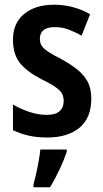

<svg xmlns="http://www.w3.org/2000/svg" viewBox="-20 -624 437 814"><path d="M367 -206Q367 -124 317 -82.5Q267 -41 180 -41Q136 -41 101.5 -49Q67 -57 35 -72V-181Q65 -163 103 -150Q141 -137 179 -137Q215 -137 232.5 -152.5Q250 -168 250 -196Q250 -212 244 -225Q238 -238 218.5 -252.5Q199 -267 158 -287Q97 -318 66 -355Q35 -392 35 -456Q35 -526 82.5 -565Q130 -604 210 -604Q290 -604 362 -564L326 -473Q298 -488 271.5 -498.5Q245 -509 212 -509Q149 -509 149 -459Q149 -444 156 -431.5Q163 -419 183 -405.5Q203 -392 241 -373Q277 -353 305.5 -331Q334 -309 350.5 -279.5Q367 -250 367 -206ZM263 20Q251 55 232 95.5Q213 136 192 170H122V158Q127 140 133 113.5Q139 87 144 59Q149 31 151 10H263Z"/></svg>

Font: Noto Sans Tamil UI Condensed SemiBold
Style: Regular
Weight: 600
Width: 3
Designer: Jelle Bosma - Monotype Design Team
Foundry: Monotype Imaging Inc.
Version: Version 2.004; ttfautohint (v1.8.4.7-5d5b)